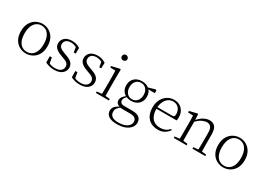

<svg xmlns="http://www.w3.org/2000/svg" viewBox="-2 -1753 4163 3012"><g transform="rotate(30 2079.0 -247.0)"><path d="M292 14Q231 14 176 -15Q121 -44 86.5 -103.5Q52 -163 52 -253Q52 -343 87 -403Q122 -463 177 -492.5Q232 -522 292 -522Q353 -522 408 -492.5Q463 -463 498 -403Q533 -343 533 -253Q533 -163 498 -103.5Q463 -44 408 -15Q353 14 292 14ZM292 -16Q372 -16 418.5 -77.5Q465 -139 465 -252Q465 -365 418.5 -428Q372 -491 292 -491Q212 -491 165.5 -428Q119 -365 119 -252Q119 -139 165.5 -77.5Q212 -16 292 -16Z M802 14Q756 14 719.5 4.5Q683 -5 643 -23L641 -137H679L700 -17L668 -18V-54Q695 -36 726 -26Q757 -16 802 -16Q871 -16 905.5 -44.5Q940 -73 940 -116Q940 -154 916.5 -177.5Q893 -201 831 -221L781 -240Q722 -262 687 -295Q652 -328 652 -382Q652 -441 697.5 -481.5Q743 -522 828 -522Q872 -522 905.5 -511.5Q939 -501 975 -478L972 -376H937L919 -485L946 -483V-450Q915 -472 886 -481.5Q857 -491 827 -491Q767 -491 737.5 -465Q708 -439 708 -399Q708 -360 733 -337.5Q758 -315 812 -296L860 -278Q935 -251 966 -216.5Q997 -182 997 -132Q997 -93 975.5 -59.5Q954 -26 911 -6Q868 14 802 14Z M1265 14Q1219 14 1182.5 4.5Q1146 -5 1106 -23L1104 -137H1142L1163 -17L1131 -18V-54Q1158 -36 1189 -26Q1220 -16 1265 -16Q1334 -16 1368.5 -44.5Q1403 -73 1403 -116Q1403 -154 1379.5 -177.5Q1356 -201 1294 -221L1244 -240Q1185 -262 1150 -295Q1115 -328 1115 -382Q1115 -441 1160.5 -481.5Q1206 -522 1291 -522Q1335 -522 1368.5 -511.5Q1402 -501 1438 -478L1435 -376H1400L1382 -485L1409 -483V-450Q1378 -472 1349 -481.5Q1320 -491 1290 -491Q1230 -491 1200.5 -465Q1171 -439 1171 -399Q1171 -360 1196 -337.5Q1221 -315 1275 -296L1323 -278Q1398 -251 1429 -216.5Q1460 -182 1460 -132Q1460 -93 1438.5 -59.5Q1417 -26 1374 -6Q1331 14 1265 14Z M1556 0V-27L1667 -38H1686L1791 -27V0ZM1644 0Q1645 -24 1646 -64.5Q1647 -105 1647.5 -149Q1648 -193 1648 -226V-281Q1648 -332 1647 -375Q1646 -418 1644 -456L1551 -459V-485L1698 -519L1710 -511L1708 -377V-226Q1708 -193 1708.5 -149Q1709 -105 1709.5 -64.5Q1710 -24 1711 0ZM1669 -655Q1648 -655 1633.5 -668.5Q1619 -682 1619 -704Q1619 -726 1633.5 -740Q1648 -754 1669 -754Q1689 -754 1704.5 -740Q1720 -726 1720 -704Q1720 -682 1704.5 -668.5Q1689 -655 1669 -655Z M2082 260Q2012 260 1968 243Q1924 226 1903 196.5Q1882 167 1882 128Q1882 80 1915.5 47Q1949 14 2013 -13L2019 -3Q1976 27 1956.5 53Q1937 79 1937 117Q1937 171 1975.5 198.5Q2014 226 2086 226Q2191 226 2245 188.5Q2299 151 2299 97Q2299 61 2274 36Q2249 11 2182 11H2056Q2039 11 2023 10Q2007 9 1993 5V3Q1918 -15 1918 -82Q1918 -113 1937 -140Q1956 -167 1998 -201V-210L2022 -198Q1993 -170 1979.5 -150.5Q1966 -131 1966 -105Q1966 -79 1984 -62Q2002 -45 2043 -45H2190Q2245 -45 2281.5 -30.5Q2318 -16 2336.5 12.5Q2355 41 2355 83Q2355 127 2324 168Q2293 209 2232.5 234.5Q2172 260 2082 260ZM2093 -168Q2037 -168 1995 -190Q1953 -212 1930 -251.5Q1907 -291 1907 -345Q1907 -426 1958.5 -474Q2010 -522 2093 -522Q2135 -522 2169.5 -510Q2204 -498 2227 -475L2229 -473Q2279 -428 2279 -345Q2279 -291 2255.5 -251.5Q2232 -212 2190 -190Q2148 -168 2093 -168ZM2092 -197Q2150 -197 2185.5 -238.5Q2221 -280 2221 -346Q2221 -412 2185.5 -452.5Q2150 -493 2094 -493Q2036 -493 2001 -452Q1966 -411 1966 -345Q1966 -279 2000.5 -238Q2035 -197 2092 -197ZM2198 -461V-478H2204L2342 -518L2358 -507V-459Z M2684 14Q2613 14 2557 -15Q2501 -44 2469.5 -103.5Q2438 -163 2438 -252Q2438 -334 2470.5 -394.5Q2503 -455 2557 -488.5Q2611 -522 2675 -522Q2737 -522 2781.5 -495.5Q2826 -469 2850 -423.5Q2874 -378 2874 -320Q2874 -283 2868 -260H2468V-290H2773Q2797 -290 2805.5 -302.5Q2814 -315 2814 -341Q2814 -404 2777.5 -447.5Q2741 -491 2674 -491Q2626 -491 2587 -463Q2548 -435 2525 -383.5Q2502 -332 2502 -263Q2502 -183 2527 -131Q2552 -79 2596 -54.5Q2640 -30 2697 -30Q2750 -30 2790.5 -48Q2831 -66 2863 -102L2878 -88Q2845 -41 2797 -13.5Q2749 14 2684 14Z M2966 0V-27L3076 -38H3096L3199 -27V0ZM3053 0Q3054 -24 3054.5 -64.5Q3055 -105 3055.5 -149Q3056 -193 3056 -226V-281Q3056 -333 3055.5 -375.5Q3055 -418 3053 -455L2961 -459V-485L3098 -519L3111 -511L3117 -393V-392V-226Q3117 -193 3117.5 -149Q3118 -105 3118.5 -64.5Q3119 -24 3120 0ZM3304 0V-27L3413 -38H3434L3537 -27V0ZM3391 0Q3392 -24 3392.5 -64Q3393 -104 3393.5 -148Q3394 -192 3394 -226V-334Q3394 -412 3368 -443Q3342 -474 3296 -474Q3261 -474 3212.5 -452.5Q3164 -431 3106 -368L3096 -398H3104Q3158 -463 3213 -492.5Q3268 -522 3320 -522Q3384 -522 3419 -479.5Q3454 -437 3454 -335V-226Q3454 -192 3454.5 -148Q3455 -104 3455.5 -64Q3456 -24 3457 0Z M3865 14Q3804 14 3749 -15Q3694 -44 3659.5 -103.5Q3625 -163 3625 -253Q3625 -343 3660 -403Q3695 -463 3750 -492.5Q3805 -522 3865 -522Q3926 -522 3981 -492.5Q4036 -463 4071 -403Q4106 -343 4106 -253Q4106 -163 4071 -103.5Q4036 -44 3981 -15Q3926 14 3865 14ZM3865 -16Q3945 -16 3991.5 -77.5Q4038 -139 4038 -252Q4038 -365 3991.5 -428Q3945 -491 3865 -491Q3785 -491 3738.5 -428Q3692 -365 3692 -252Q3692 -139 3738.5 -77.5Q3785 -16 3865 -16Z"/></g></svg>

Font: Noto Serif JP
Style: Regular
Weight: 200
Designer: Ryoko NISHIZUKA 西塚涼子 (kana & ideographs); Frank Grießhammer (Latin, Greek & Cyrillic); Wenlong ZHANG 张文龙 (bopomofo); San
Foundry: Adobe
Version: Version 2.001;hotconv 1.1.0;makeotfexe 2.6.0